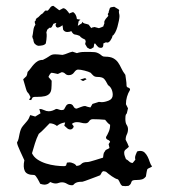

<svg xmlns="http://www.w3.org/2000/svg" viewBox="-20 -633 577 654"><path d="M193 -446Q202 -448 210 -451.5Q218 -455 227 -457L242 -452Q253 -456 266 -456Q279 -456 290 -456Q304 -456 310.5 -453.5Q317 -451 321 -448Q325 -445 328 -442.5Q331 -440 338 -440Q356 -440 366 -434.5Q376 -429 382 -420.5Q388 -412 393 -401Q398 -390 407 -378Q408 -369 409.5 -360Q411 -351 411 -342Q411 -336 417 -334.5Q423 -333 423 -327Q409 -304 409 -278L416 -264L412 -247Q408 -243 407.5 -238Q407 -233 407 -228Q407 -214 411.5 -207.5Q416 -201 416 -193Q416 -183 412 -175Q408 -167 408 -157Q411 -151 414 -145Q417 -139 419 -133Q414 -128 408.5 -124Q403 -120 403 -113Q403 -107 405 -101.5Q407 -96 409 -91Q415 -88 420 -83Q425 -78 432 -78L441 -89L440 -95Q440 -101 442.5 -106.5Q445 -112 447 -117Q453 -119 457 -119Q467 -119 473 -113Q479 -107 483 -99Q487 -91 490 -81.5Q493 -72 498 -66Q494 -63 490 -61.5Q486 -60 482 -57Q480 -51 479 -44.5Q478 -38 477 -32Q471 -24 463.5 -22Q456 -20 447 -20Q436 -20 432.5 -18.5Q429 -17 428 -14Q427 -11 425.5 -7.5Q424 -4 418 0L407 1L396 0Q391 -4 388.5 -10.5Q386 -17 382 -22Q373 -24 361 -32.5Q349 -41 341 -48L333 -50Q328 -49 326 -44.5Q324 -40 321 -36Q319 -35 309.5 -31.5Q300 -28 289.5 -24Q279 -20 270.5 -17Q262 -14 261 -14Q248 -14 242.5 -12Q237 -10 234 -7.5Q231 -5 230 -3.5Q229 -2 225 -2Q216 -2 208 -7Q200 -12 191 -12Q185 -12 180 -10Q175 -8 170 -8Q165 -8 160 -9.5Q155 -11 151 -13Q143 -4 131 -4Q128 -4 124 -5Q120 -6 117 -7Q116 -9 113.5 -14Q111 -19 108 -24Q105 -29 102 -33Q99 -37 96 -37Q71 -37 64.5 -50.5Q58 -64 63 -87Q61 -91 57 -100Q53 -109 48.5 -118.5Q44 -128 41 -136Q38 -144 38 -148Q42 -154 43.5 -161.5Q45 -169 46.5 -176.5Q48 -184 50.5 -191Q53 -198 58 -204Q66 -213 72.5 -221Q79 -229 83 -241L100 -236L118 -247L114 -262Q122 -262 130 -258Q138 -254 146 -254Q153 -254 159.5 -256.5Q166 -259 171 -262Q176 -262 180.5 -260Q185 -258 190 -258Q194 -258 198 -260Q201 -266 205 -272.5Q209 -279 217 -279Q226 -279 230 -271Q234 -263 241 -263Q247 -265 255.5 -268.5Q264 -272 270 -272Q275 -270 279 -269Q283 -268 288 -267L295 -279Q300 -281 306 -282.5Q312 -284 317 -286L326 -285Q337 -285 350.5 -290.5Q364 -296 364 -310Q364 -320 360 -329Q356 -338 348 -343Q340 -359 334 -365Q328 -371 311 -371Q303 -371 298 -375.5Q293 -380 289 -385Q282 -389 268 -392.5Q254 -396 246 -396Q239 -396 232.5 -386.5Q226 -377 214 -377Q207 -377 202 -382Q197 -387 190 -387L177 -381Q171 -382 165.5 -383.5Q160 -385 154 -385Q148 -379 145 -371L156 -358Q156 -341 155 -330.5Q154 -320 148.5 -314Q143 -308 133 -305.5Q123 -303 105 -303Q102 -303 98.5 -303Q95 -303 91 -301L86 -292L79 -293L84 -302Q79 -313 77 -315Q75 -317 73 -319.5Q71 -322 68.5 -330.5Q66 -339 59 -363Q68 -371 70 -373.5Q72 -376 74 -388Q80 -394 85 -401Q90 -408 96 -414.5Q102 -421 109 -425Q116 -429 126 -429Q140 -436 145.5 -440Q151 -444 155.5 -446Q160 -448 167.5 -448Q175 -448 193 -446ZM271 -213Q263 -213 256.5 -215Q250 -217 242 -217Q232 -217 225 -211L231 -203Q231 -199 227.5 -195.5Q224 -192 220 -192Q213 -192 208.5 -196.5Q204 -201 199 -205L202 -216Q186 -214 174 -204Q169 -208 162.5 -210.5Q156 -213 149 -213Q140 -204 131 -194.5Q122 -185 112 -177Q104 -161 99 -144.5Q94 -128 89 -111Q95 -98 108 -89.5Q121 -81 137 -76Q153 -71 169.5 -69Q186 -67 199 -67Q201 -67 205 -69L208 -79L217 -80Q222 -80 230 -76.5Q238 -73 240 -68Q251 -68 257 -74.5Q263 -81 277 -81Q281 -81 288 -83Q295 -85 303.5 -87.5Q312 -90 319.5 -92.5Q327 -95 331 -96Q332 -101 332.5 -107Q333 -113 337 -117Q339 -122 344 -124Q349 -126 353 -129L350 -142L355 -150Q353 -155 347 -157Q341 -159 341 -166Q346 -174 350.5 -184.5Q355 -195 355 -206V-208Q350 -211 346 -215.5Q342 -220 338 -225Q327 -226 317 -226.5Q307 -227 296 -227Q288 -227 283.5 -220Q279 -213 271 -213ZM270 -367 275 -363 263 -357 253 -362ZM369 -610 384 -601 386 -598Q384 -593 385.5 -588Q387 -583 387 -578Q387 -573 385 -562.5Q383 -552 380 -541.5Q377 -531 372.5 -522.5Q368 -514 363 -511Q363 -505 356 -495Q349 -485 341 -489L332 -485V-481Q332 -470 324 -470L317 -471Q313 -474 310 -477.5Q307 -481 304 -485L301 -484L299 -472L291 -467L286 -466L277 -471L270 -483L272 -492L270 -498Q265 -500 260 -503Q255 -506 251 -511Q241 -515 235 -515.5Q229 -516 223 -527Q217 -524 209 -524Q200 -524 195 -532L193 -547Q189 -544 184.5 -541.5Q180 -539 175 -539L171 -542L169 -548L172 -555L162 -552Q160 -548 157.5 -543Q155 -538 150 -538L149 -539L141 -532L138 -523Q139 -519 139 -515.5Q139 -512 139 -509Q139 -503 138 -497Q137 -491 136 -485Q132 -480 124.5 -478.5Q117 -477 111 -477Q109 -477 105 -479L106 -478Q98 -483 96 -487.5Q94 -492 93 -500L92 -501L90 -508Q92 -516 93.5 -529Q95 -542 101 -549L100 -550L98 -559L102 -564V-567L105 -571Q111 -574 115 -579Q119 -584 125 -587L134 -597H143Q147 -601 151 -607Q155 -613 162 -613L182 -598L195 -605Q201 -605 207 -598.5Q213 -592 216 -587L219 -588H218L229 -592Q240 -585 242 -568L254 -566L248 -561L245 -545L259 -554L260 -559Q263 -554 270 -552.5Q277 -551 282 -549L291 -537L293 -539L302 -541L317 -537Q322 -539 326.5 -540.5Q331 -542 334 -545L332 -544L336 -555L335 -556Q335 -562 340 -568.5Q345 -575 349 -579L347 -585L351 -592H350L354 -605L357 -608Z"/></svg>

Font: ErikasBuero
Style: Regular
Weight: 400
Designer: Peter Wiegel
Foundry: Peter Wiegel
Version: Version 1.006